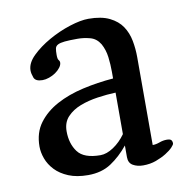

<svg xmlns="http://www.w3.org/2000/svg" viewBox="-62 -538 601 615"><g transform="rotate(-10 238.0 -230.5)"><path d="M39 -101Q39 -146 62 -177Q85 -208 123 -228.5Q161 -249 209.5 -260Q258 -271 309 -275V-297Q309 -321 306 -345Q303 -369 292 -389Q280 -409 259.5 -414.5Q239 -420 219 -420Q192 -420 177 -418.5Q162 -417 154.5 -413Q147 -409 145.5 -401.5Q144 -394 144 -381Q144 -367 147.5 -363.5Q151 -360 151 -355Q151 -347 144.5 -338.5Q138 -330 128.5 -323.5Q119 -317 107.5 -313Q96 -309 86 -309Q63 -309 58 -322.5Q53 -336 53 -346Q53 -370 76.5 -393Q100 -416 133.5 -435Q167 -454 203 -465.5Q239 -477 264 -477Q306 -477 332.5 -464Q359 -451 373 -430Q387 -409 392 -382.5Q397 -356 397 -329V-43Q408 -43 420 -47.5Q432 -52 444 -52Q455 -52 458.5 -48Q462 -44 462 -37Q462 -33 454 -24.5Q446 -16 431.5 -7Q417 2 398 9Q379 16 356 16Q337 16 323 8Q309 0 309 -19V-57Q283 -25 252 -4.5Q221 16 177 16Q140 16 113.5 5Q87 -6 70.5 -23.5Q54 -41 46.5 -61.5Q39 -82 39 -101ZM133 -134Q133 -94 153 -67Q173 -40 227 -40Q247 -40 269.5 -55Q292 -70 309 -94V-229Q281 -228 250 -223.5Q219 -219 193 -209Q167 -199 150 -181Q133 -163 133 -134Z"/></g></svg>

Font: Asar
Style: Regular
Weight: 400
Designer: Eben Sorkin
Foundry: Eben Sorkin, Pria Ravichandran
Version: Version 1.003; ttfautohint (v1.3) -l 8 -r 50 -G 0 -x 0 -H 45